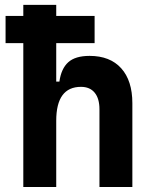

<svg xmlns="http://www.w3.org/2000/svg" viewBox="-20 -752 626 772"><path d="M2.4 -578.6V-688H73.7V-732.4H206.1V-688H360.4V-578.6H206.1V-423.8H218.8Q226.1 -476.1 254.4 -501.7Q282.7 -527.3 340.3 -527.3Q422.4 -527.3 467.3 -477.5Q512.2 -427.7 512.2 -336.9V0H379.9V-312.5Q379.9 -356 360.6 -379.4Q341.3 -402.8 305.7 -402.8Q206.1 -402.8 206.1 -266.6V0H73.7V-578.6Z"/></svg>

Font: Cascadia Code NF
Style: Bold
Weight: 700
Monospace: yes
Designer: Aaron Bell
Foundry: Saja Typeworks
Version: Version 2404.023; ttfautohint (v1.8.4)